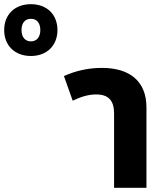

<svg xmlns="http://www.w3.org/2000/svg" viewBox="-292 -899 786 919"><path d="M-144 -631C-67 -631 -17 -682 -17 -755C-17 -829 -67 -879 -144 -879C-222 -879 -272 -829 -272 -755C-272 -682 -222 -631 -144 -631ZM-144 -701C-173 -701 -189 -723 -189 -755C-189 -788 -173 -809 -144 -809C-115 -809 -99 -788 -99 -755C-99 -723 -115 -701 -144 -701ZM56 -417C91 -434 129 -447 168 -447C229 -447 254 -416 254 -356V0H409V-385C409 -510 329 -574 196 -574C127 -574 68 -559 14 -535Z"/></svg>

Font: Noto Sans Thai Looped SemiCondensed ExtraBold
Style: Regular
Weight: 800
Width: 4
Designer: Sasikarn Vongin, Ben Mitchell
Foundry: The Fontpad Ltd
Version: Version 1.001